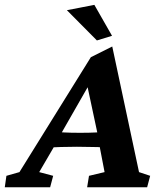

<svg xmlns="http://www.w3.org/2000/svg" viewBox="-65 -786 680 806"><path d="M-44.9 0 -38.1 -47.9 16.6 -63.5 316.4 -545.9 406.2 -590.8 518.6 -63.5 565.4 -47.9 552.7 0H300.8L308.6 -47.9L374 -63.5L349.6 -190.4L344.7 -223.6L294.9 -457L320.3 -450.2L192.4 -226.6L177.7 -197.3L99.6 -63.5L158.2 -47.9L145.5 0ZM144.5 -167 159.2 -232.4Q178.7 -231.4 204.6 -230Q230.5 -228.5 271.5 -228.5Q311.5 -228.5 338.9 -230Q366.2 -231.4 384.8 -232.4L371.1 -168Q351.6 -168 324.7 -168.9Q297.9 -169.9 257.8 -169.9Q217.8 -169.9 191.4 -168.9Q165 -168 144.5 -167ZM341.8 -616.2 215.8 -743.2 331.1 -765.6 405.3 -635.7Z"/></svg>

Font: Crimson Pro
Style: Bold Italic
Weight: 700
Italic angle: -12°
Designer: Jacques Le Bailly
Foundry: Baron von Fonthausen
Version: Version 1.003